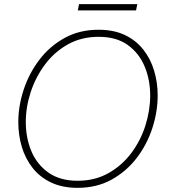

<svg xmlns="http://www.w3.org/2000/svg" viewBox="-20 -893 822 923"><path d="M354 -843 360 -873H640L634 -843ZM353 10Q280 10 226 -15.5Q172 -41 137 -85.5Q102 -130 85 -186.5Q68 -243 68 -306Q68 -384 94 -462.5Q120 -541 169.5 -606Q219 -671 290.5 -710.5Q362 -750 454 -750Q527 -750 580.5 -724.5Q634 -699 669 -654.5Q704 -610 721 -553Q738 -496 738 -434Q738 -356 712.5 -277.5Q687 -199 637.5 -134Q588 -69 516.5 -29.5Q445 10 353 10ZM353 -24Q436 -24 501 -60.5Q566 -97 611 -157Q656 -217 679 -289.5Q702 -362 702 -434Q702 -509 675.5 -573Q649 -637 594.5 -676.5Q540 -716 454 -716Q371 -716 306 -679.5Q241 -643 196 -582.5Q151 -522 127.5 -450Q104 -378 104 -306Q104 -231 130.5 -167Q157 -103 212.5 -63.5Q268 -24 353 -24Z"/></svg>

Font: Be Vietnam Pro Thin
Style: Italic
Weight: 100
Italic angle: -12°
Designer: Lam Bao, Tony Le, Vietanh Nguyen
Foundry: Yellow Type Foundry
Version: Version 1.002; ttfautohint (v1.8.3)